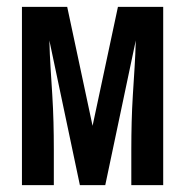

<svg xmlns="http://www.w3.org/2000/svg" viewBox="-20 -540 540 560"><path d="M44 0V-520H176L250 -173L324 -520H456V0H363V-104Q363 -144 364 -183.5Q365 -223 367.5 -263Q370 -303 372.5 -342.5Q375 -382 376 -422L287 0H213L124 -422Q125 -382 127.5 -342.5Q130 -303 132.5 -263Q135 -223 136 -183.5Q137 -144 137 -104V0Z"/></svg>

Font: Iosevka Term Curly Semibold
Style: Regular
Weight: 600
Designer: Belleve Invis
Foundry: Belleve Invis
Version: Version 32.3.0